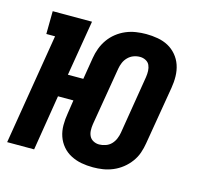

<svg xmlns="http://www.w3.org/2000/svg" viewBox="-84 -621 767 722"><g transform="rotate(15 300.0 -260.0)"><path d="M336 8Q312 8 290.5 4Q269 0 249.5 -10Q230 -20 216 -36.5Q202 -53 195 -73.5Q188 -94 188 -117Q188 -140 192 -163L200 -216H140L105 0H0L71 -431H37L38 -520H191L155 -304H215L229 -389Q232 -408 239 -427Q246 -446 258 -463Q270 -480 286.5 -493Q303 -506 322 -514Q341 -522 361 -525Q381 -528 400 -528Q423 -528 445.5 -524Q468 -520 486.5 -510Q505 -500 519 -483.5Q533 -467 540 -446.5Q547 -426 547.5 -403Q548 -380 544 -357L506 -131Q503 -112 496.5 -93Q490 -74 477.5 -57Q465 -40 448.5 -27Q432 -14 413 -6Q394 2 374.5 5Q355 8 336 8ZM336 -81Q348 -81 361 -85.5Q374 -90 383 -99.5Q392 -109 397 -121Q402 -133 404 -145L441 -371Q443 -384 442.5 -396Q442 -408 437.5 -418Q433 -428 422.5 -433.5Q412 -439 400 -439Q387 -439 375 -434.5Q363 -430 353.5 -420.5Q344 -411 339 -399Q334 -387 332 -375L294 -149Q292 -136 292.5 -124Q293 -112 298 -102Q303 -92 313.5 -86.5Q324 -81 336 -81Z"/></g></svg>

Font: Iosevka HT Extended
Style: Bold Italic
Weight: 700
Width: 7
Italic angle: -9°
Monospace: yes
Designer: Belleve Invis
Foundry: Belleve Invis
Version: Version 32.3.0; ttfautohint (v1.8.4)